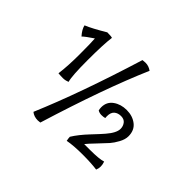

<svg xmlns="http://www.w3.org/2000/svg" viewBox="-158 -923 1204 1204"><g transform="rotate(45 444.5 -321.0)"><path d="M294 46Q260 46 237 27Q361 -265 491 -686Q507 -688 517 -688Q545 -688 570 -670Q449 -391 315 44Q299 46 294 46ZM767 -286Q767 -258 749.5 -226Q732 -194 714.5 -174Q697 -154 657.5 -113Q618 -72 605 -55H655Q738 -55 771 -66Q778 -47 778 -29Q778 -11 771 5Q722 -2 644 -2Q566 -2 513 8Q509 -12 509 -24Q538 -71 588.5 -124.5Q639 -178 654 -196Q699 -248 699 -284Q699 -307 685.5 -325Q672 -343 644.5 -343Q617 -343 599.5 -328Q582 -313 582 -279Q582 -269 583 -264Q571 -260 552.5 -260Q534 -260 520 -269Q517 -283 517 -294Q517 -342 554 -368.5Q591 -395 643 -395Q695 -395 731 -367Q767 -339 767 -286ZM257 -649Q248 -583 248 -442Q248 -301 260 -262Q239 -253 219 -253Q199 -253 177 -255Q187 -330 187 -433Q187 -536 184 -571Q133 -537 116 -520Q86 -554 80 -583Q127 -602 212 -653Q249 -653 257 -649Z"/></g></svg>

Font: Port Lligat Sans
Style: Regular
Weight: 400
Designer: Dario Muhafara, Eduardo Rodriguez Tunni
Foundry: Tipo
Version: Version 1.002